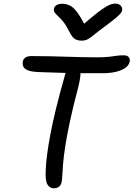

<svg xmlns="http://www.w3.org/2000/svg" viewBox="-20 -1012 727 1045"><path d="M272.2 13Q251 13 238.2 -8Q225.4 -29 229 -88.2Q230 -120.4 235.8 -166.3Q241.6 -212.2 253 -274.4Q264.4 -336.6 284.3 -418.5Q304.2 -500.4 334.4 -606.4Q340 -628.8 352.7 -642.4Q365.4 -656 382 -656Q412.8 -656 417.4 -630Q422 -604 406 -538Q376.6 -427.2 359.6 -346.8Q342.6 -266.4 334.3 -210.5Q326 -154.6 323.2 -118.4Q320.4 -82.2 319.3 -59.7Q318.2 -37.2 315.8 -22.6Q311.6 -3.2 300.1 4.9Q288.6 13 272.2 13ZM542.6 -613.6Q486.8 -613.6 441.6 -613.6Q396.4 -613.6 356.4 -614.6Q316.4 -615.6 275.9 -616.9Q235.4 -618.2 189.8 -619.8Q150.2 -621.4 131.1 -629.6Q112 -637.8 106.8 -650.3Q101.6 -662.8 104.6 -678.2Q106.4 -690.2 117.9 -698.5Q129.4 -706.8 152 -706.8Q210 -706.8 255.1 -705.7Q300.2 -704.6 339.5 -703.4Q378.8 -702.2 418.7 -701.1Q458.6 -700 506.4 -700Q549.2 -700 574 -703Q598.8 -706 615.5 -708.5Q632.2 -711 652.8 -711Q673 -711 680.8 -701Q688.6 -691 686 -676.6Q681.2 -654.8 659.3 -640.7Q637.4 -626.6 606.2 -620.1Q575 -613.6 542.6 -613.6ZM608.4 -992.4Q621.2 -992.4 629.6 -987.3Q638 -982.2 642.1 -974.2Q646.2 -966.2 645 -955.8Q643.2 -948.6 636.7 -939.8Q630.2 -931 610.1 -914Q590 -897 546.6 -864.8Q510.6 -838.4 491 -822Q471.4 -805.6 457.4 -798.2Q443.4 -790.8 424.2 -790.8Q400 -790.8 385.3 -801.3Q370.6 -811.8 356.6 -841.2Q339.8 -874.8 324.1 -893.9Q308.4 -913 296.1 -924Q283.8 -935 277.3 -944.2Q270.8 -953.4 274 -965.6Q275.8 -977 288 -984.2Q300.2 -991.4 316.4 -991.4Q340.2 -991.4 359.7 -982.2Q379.2 -973 399.3 -946.2Q419.4 -919.4 447 -867L419 -866.6Q471.4 -912.6 504.4 -938.4Q537.4 -964.2 556.8 -975.5Q576.2 -986.8 587.5 -989.6Q598.8 -992.4 608.4 -992.4Z"/></svg>

Font: Shantell Sans Light
Style: Italic
Weight: 300
Italic angle: -11°
Designer: Stephen Nixon, Anya Danilova, Shantell Martin
Foundry: Arrow Type
Version: Version 1.008;[ac192a2d6]